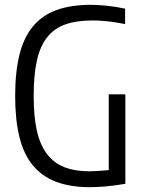

<svg xmlns="http://www.w3.org/2000/svg" viewBox="-20 -768 595 798"><path d="M348 10Q268 9 210.5 -13.5Q153 -36 115.5 -82Q78 -128 60.5 -199.5Q43 -271 43 -369Q43 -469 61 -541Q79 -613 117.5 -659Q156 -705 215.5 -726.5Q275 -748 359 -748Q385 -748 424.5 -744Q464 -740 500 -732V-668Q425 -683 366 -683Q298 -683 251.5 -666.5Q205 -650 175.5 -612.5Q146 -575 133 -515Q120 -455 120 -369Q120 -285 133 -226Q146 -167 174.5 -129Q203 -91 247 -73.5Q291 -56 353 -56Q367 -56 388 -57.5Q409 -59 432 -61V-376H501V-4Q452 4 417.5 7Q383 10 348 10Z"/></svg>

Font: Encode Sans Compressed
Style: Regular
Weight: 400
Designer: Pablo Impallari, Andres Torresi
Foundry: Pablo Impallari, Andres Torresi
Version: Version 1.000; ttfautohint (v1.00) -l 8 -r 50 -G 200 -x 14 -